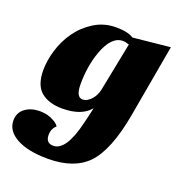

<svg xmlns="http://www.w3.org/2000/svg" viewBox="-165 -642 896 954"><g transform="rotate(20 282.5 -165.0)"><path d="M381 -510 577 -530 509 -146Q474 50 400 127Q329 200 191 200Q86 200 26 167Q-34 134 -34 79Q-34 38 -3 14.5Q28 -9 76 -9Q118 -9 150 10Q169 20 178 34Q155 54 155 87Q155 130 195 130Q262 130 300 -28Q311 -71 320 -114Q275 -59 173 -59Q102 -59 61 -93Q20 -127 20 -207Q20 -257 37 -313.5Q54 -370 88 -418Q122 -466 173.5 -498Q225 -530 288 -530Q351 -530 381 -510ZM218 -204Q218 -136 253 -136Q277 -136 300 -162Q318 -183 325 -214L376 -471Q371 -472 366 -474Q356 -478 343 -478Q282 -478 246 -378Q218 -300 218 -204Z"/></g></svg>

Font: Sansita One
Style: Regular
Weight: 400
Version: Version 1.002